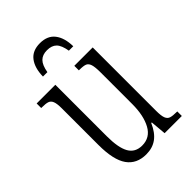

<svg xmlns="http://www.w3.org/2000/svg" viewBox="-219 -821 923 923"><g transform="rotate(-45 242.5 -360.0)"><path d="M84 -185V-435Q84 -466 78 -481Q72 -496 59 -500.5Q46 -505 19 -505H15V-536H142V-186Q142 -108 163 -71Q184 -34 231 -34Q285 -34 311.5 -82.5Q338 -131 338 -209V-424Q338 -461 332.5 -478Q327 -495 314.5 -500Q302 -505 274 -505H271V-536H396V-105Q396 -71 402 -55.5Q408 -40 421.5 -35.5Q435 -31 463 -31H466V0H349L342 -80H338Q318 -34 288 -12Q258 10 215 10Q150 10 117 -36.5Q84 -83 84 -185ZM231 -730Q282 -730 307.5 -697Q333 -664 334 -606H304Q297 -648 280 -665Q263 -682 231 -682Q200 -682 182.5 -664.5Q165 -647 158 -606H128Q129 -664 154.5 -697Q180 -730 231 -730Z"/></g></svg>

Font: Noto Serif CondLight
Style: Regular
Weight: 300
Width: 3
Designer: Monotype Design Team
Foundry: Monotype Imaging Inc.
Version: Version 1.001